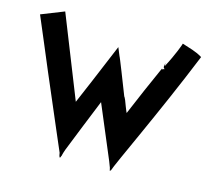

<svg xmlns="http://www.w3.org/2000/svg" viewBox="-95 -721 939 863"><g transform="rotate(15 374.5 -290.0)"><path d="M654 -608C654 -605 634 -550 603 -492C600 -487 601 -499 603 -505C594 -485 600 -476 606 -477C599 -474 592 -472 592 -472L594 -479C560 -403 523 -319 491 -242V-241C490 -241 469 -295 469 -296C464 -308 464 -306 461 -311C440 -365 394 -483 394 -479L378 -518C303 -337 293 -316 257 -231C214 -340 174 -441 106 -611L0 -569C34 -490 66 -412 100 -332L206 -84C219 -53 233 -22 246 9L248 20V22H249L251 31L253 26L255 30L257 21H259L258 20C266 -8 255 18 316 -133L367 -259C494 42 478 2 485 30L487 25L488 29C500 -10 629 -276 749 -571C716 -591 689 -596 654 -608Z"/></g></svg>

Font: HIVNotRetro
Style: Regular
Weight: 400
Designer: Feorag
Foundry: Feorag
Version: Version 1.000;PS 001.000;hotconv 1.0.88;makeotf.lib2.5.64775